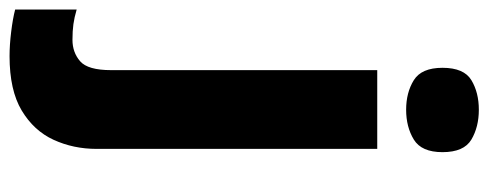

<svg xmlns="http://www.w3.org/2000/svg" viewBox="-396 -470 1047 412"><g transform="rotate(90 128.0 -263.5)"><path d="M67 -689Q67 -735 93.5 -751Q120 -767 157 -767Q194 -767 221 -751Q248 -735 248 -689Q248 -644 221 -627.5Q194 -611 157 -611Q120 -611 93.5 -627.5Q67 -644 67 -689ZM42 240Q18 240 -10.5 236.5Q-39 233 -58 228V96Q-41 101 -26.5 103Q-12 105 7 105Q34 105 53 88.5Q72 72 72 22V-549H241V53Q241 103 221.5 145.5Q202 188 158.5 214Q115 240 42 240Z"/></g></svg>

Font: Noto Sans Tamil ExtraBold
Style: Regular
Weight: 800
Designer: Jelle Bosma - Monotype Design Team
Foundry: Monotype Imaging Inc.
Version: Version 2.004; ttfautohint (v1.8.4.7-5d5b)